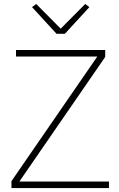

<svg xmlns="http://www.w3.org/2000/svg" viewBox="-20 -951 601 971"><path d="M531 0H38V-35L472 -665H61V-698H512V-663L78 -33H531ZM266 -780 142 -915 163 -931 287 -806 411 -931 432 -915 308 -780Z"/></svg>

Font: IBM Plex Sans Thai ExtraLight
Style: Regular
Weight: 200
Designer: Mike Abbink, Paul van der Laan, Pieter van Rosmalen, Ben Mitchell, Mark Frömberg
Foundry: Bold Monday
Version: Version 1.1